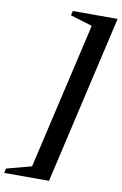

<svg xmlns="http://www.w3.org/2000/svg" viewBox="-213 -790 667 1051"><g transform="rotate(10 120.5 -265.0)"><path d="M353 -734 137 204H-112L-107 179L32 142L220 -672L98 -709L104 -734Z"/></g></svg>

Font: Platypi
Style: Bold Italic
Weight: 700
Italic angle: -13°
Designer: David Sargent
Foundry: Bolt Cutter Type
Version: Version 1.200; ttfautohint (v1.8.4.7-5d5b)